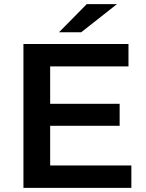

<svg xmlns="http://www.w3.org/2000/svg" viewBox="-20 -914 710 934"><path d="M619 -109V0H94V-700H605V-591H224V-409H562V-302H224V-109ZM402 -894H549L375 -757H267Z"/></svg>

Font: APTA Sans SemiBold
Style: Bold
Weight: 600
Version: Version 7.200